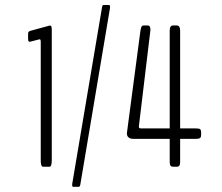

<svg xmlns="http://www.w3.org/2000/svg" viewBox="-20 -803 883 764"><path d="M150.9 -139.6Q142.1 -139.6 142.1 -166V-637.2Q142.1 -642.6 140.6 -645Q139.2 -647.5 136.7 -646.5L100.6 -637.2Q96.2 -636.2 94 -638.4Q91.8 -640.6 91.8 -648.4V-669.4Q91.8 -677.7 100.6 -680.2L171.9 -699.7Q178.7 -702.6 182.4 -700.2Q186 -697.8 186 -686V-166Q186 -139.6 177.2 -139.6ZM270.5 -59.6Q267.1 -59.6 267.1 -68.8Q267.1 -71.3 267.6 -72.8L385.3 -770Q386.7 -783.2 392.1 -783.2H414.6Q416.5 -783.2 417.5 -778.8Q418.5 -774.4 417.5 -770L300.3 -72.8Q298.8 -59.6 293.5 -59.6ZM668.9 -139.6Q661.6 -139.6 658.4 -143.8Q655.3 -147.9 655.3 -159.7V-250.5H509.3Q498.5 -250.5 491.7 -256.1Q484.9 -261.7 484.9 -272Q484.9 -274.9 485.4 -276.9L538.1 -675.3Q540 -689.9 542.7 -695.8Q545.4 -701.7 552.2 -701.7H567.9Q578.6 -701.7 578.6 -684.1Q578.6 -680.2 577.6 -675.3L532.7 -301.3Q531.2 -292 540.5 -292Q540.5 -292 655.3 -292V-680.7Q655.3 -701.7 668.9 -701.7H683.1Q696.8 -701.7 696.8 -680.7V-292H759.8Q772 -292 776.1 -289.1Q780.3 -286.1 780.3 -275.9V-267.1Q780.3 -256.8 775.9 -253.7Q771.5 -250.5 759.8 -250.5H696.8V-159.7Q696.8 -147.9 693.6 -143.8Q690.4 -139.6 683.1 -139.6Z"/></svg>

Font: BenchNine Light
Style: Regular
Weight: 300
Version: Version 1 ; ttfautohint (v0.92.18-e454-dirty) -l 8 -r 50 -G 